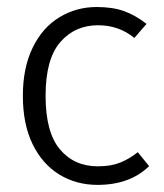

<svg xmlns="http://www.w3.org/2000/svg" viewBox="-20 -517 466 545"><path d="M396 -449.2 361.3 -409.2Q317.9 -445.3 258.3 -445.3Q192.4 -445.3 150.9 -397.2Q109.4 -349.1 109.4 -245.1Q109.4 -141.6 149.9 -93.3Q190.4 -44.9 257.8 -44.9Q294.9 -44.9 321 -55.4Q347.2 -65.9 371.1 -85L403.3 -45.4Q348.6 7.8 256.8 7.8Q196.3 7.8 148.2 -21.7Q100.1 -51.3 72.5 -107.9Q44.9 -164.6 44.9 -245.1Q44.9 -324.7 72.8 -381.8Q100.6 -439 148.7 -468Q196.8 -497.1 254.4 -497.1Q299.8 -497.1 332.3 -485.4Q364.7 -473.6 396 -449.2Z"/></svg>

Font: Amiri Typewriter
Style: Regular
Weight: 400
Monospace: yes
Designer: Khaled Hosny
Version: Version 1.1